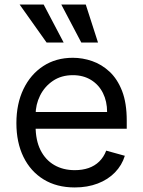

<svg xmlns="http://www.w3.org/2000/svg" viewBox="-20 -804 622 835"><path d="M305.2 11.2Q226.6 11.2 169.7 -23.7Q112.8 -58.6 82 -121.6Q51.3 -184.6 51.3 -268.6Q51.3 -352.5 82 -416.5Q112.8 -480.5 168 -516.6Q223.1 -552.7 296.9 -552.7Q339.4 -552.7 380.9 -538.3Q422.4 -523.9 456.5 -492.2Q490.7 -460.4 511 -408.2Q531.2 -356 531.2 -279.8V-244.1H110.8V-316.9H445.8Q445.8 -363.3 427.7 -399.4Q409.7 -435.5 376 -456.3Q342.3 -477.1 296.9 -477.1Q246.6 -477.1 210.2 -452.4Q173.8 -427.7 154.3 -388.4Q134.8 -349.1 134.8 -304.2V-255.9Q134.8 -193.8 156.2 -151.1Q177.7 -108.4 216.1 -86.2Q254.4 -64 305.2 -64Q338.4 -64 365.2 -73.2Q392.1 -82.5 411.6 -101.6Q431.2 -120.6 441.9 -148.9L522.9 -126.5Q510.3 -85.4 480 -54.2Q449.7 -22.9 405 -5.9Q360.4 11.2 305.2 11.2ZM182.6 -619.1 65.4 -784.2H169.9L256.8 -619.1ZM333.5 -619.1 246.6 -784.2H353L406.2 -619.1Z"/></svg>

Font: Sahel VF Regular
Style: Regular
Weight: 400
Foundry: Saber Rastikerdar (saber.rastikerdar@gmail.com)
Version: Version 3.4.0